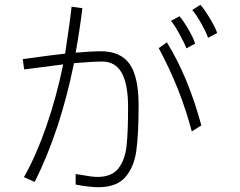

<svg xmlns="http://www.w3.org/2000/svg" viewBox="-20 -719 1002 802"><path d="M783 -677 817 -699Q832 -683 856.5 -642.5Q881 -602 887 -581L849 -561Q842 -583 820 -622Q798 -661 783 -677ZM322 12Q364 20 387 20Q447 20 474.5 -15.5Q502 -51 508.5 -108Q515 -165 515 -271Q515 -367 488.5 -414.5Q462 -462 406 -462Q375 -462 313 -457L289 -455Q232 -173 125 41L80 21Q130 -67 172.5 -188.5Q215 -310 244 -450L81 -429L75 -472Q196 -489 252 -495Q274 -640 279 -691L324 -685Q313 -593 296 -499Q366 -505 400 -505Q484 -505 521.5 -451.5Q559 -398 559 -279Q559 -159 549.5 -90Q540 -21 503.5 21Q467 63 390 63Q355 63 296 52V8ZM795 -537 759 -517Q750 -540 729 -578Q708 -616 694 -632L730 -651Q747 -631 767.5 -595.5Q788 -560 795 -537ZM643 -518 677 -542Q766 -399 821 -195L781 -170Q735 -347 643 -518Z"/></svg>

Font: Gmarket Sans TTF Light
Style: Regular
Weight: 300
Designer: Creative Director : Sungho Lee; Art Director : Kiwoong Choi; Project Manager : Sori Yang, Jongwook Yoon; Font Designer :
Foundry: Sandoll Inc.
Version: Version 1.000;hotconv 1.0.109;makeotfexe 2.5.65596